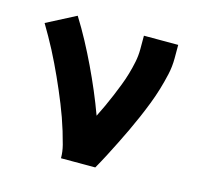

<svg xmlns="http://www.w3.org/2000/svg" viewBox="-83 -621 765 714"><g transform="rotate(15 300.0 -264.0)"><path d="M209 0Q209 -25 202.5 -50Q196 -75 188.5 -99.5Q181 -124 172.5 -148Q164 -172 154.5 -195.5Q145 -219 135 -242.5Q125 -266 114.5 -289Q104 -312 93 -335Q82 -358 70 -381Q58 -404 45.5 -426Q33 -448 20 -470L132 -528Q157 -488 179.5 -446Q202 -404 222.5 -361Q243 -318 261.5 -274.5Q280 -231 296 -187Q307 -209 317.5 -231.5Q328 -254 337.5 -277Q347 -300 356 -323Q365 -346 372 -370Q379 -394 384 -418.5Q389 -443 389 -468V-520H521V-468Q521 -436 514 -405Q507 -374 498 -344Q489 -314 477.5 -284.5Q466 -255 453.5 -226Q441 -197 427.5 -168.5Q414 -140 400 -112Q386 -84 371.5 -56Q357 -28 341 0Z"/></g></svg>

Font: Iosevka SS04 XBd Ex
Style: Regular
Weight: 800
Width: 7
Monospace: yes
Designer: Belleve Invis
Foundry: Belleve Invis
Version: Version 19.0.0; ttfautohint (v1.8.4)